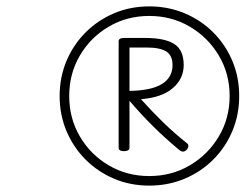

<svg xmlns="http://www.w3.org/2000/svg" viewBox="-20 -1010 770 602"><path d="M448 -428Q389 -428 338 -449.5Q287 -471 248.5 -509.5Q210 -548 188.5 -599Q167 -650 167 -709Q167 -768 188.5 -819Q210 -870 248.5 -908.5Q287 -947 338 -968.5Q389 -990 448 -990Q507 -990 558.5 -968.5Q610 -947 648.5 -908.5Q687 -870 708.5 -819Q730 -768 730 -709Q730 -650 708.5 -599Q687 -548 648.5 -509.5Q610 -471 558.5 -449.5Q507 -428 448 -428ZM448 -458Q518 -458 575 -491.5Q632 -525 666 -582Q700 -639 700 -709Q700 -779 666 -836Q632 -893 575 -926.5Q518 -960 448 -960Q378 -960 321 -926.5Q264 -893 230.5 -836Q197 -779 197 -709Q197 -639 230.5 -582Q264 -525 321 -491.5Q378 -458 448 -458ZM368 -536Q361 -536 356.5 -538.5Q352 -541 352 -546V-881Q352 -891 370 -891H435Q497 -891 526.5 -872Q556 -853 556 -806Q556 -763 521.5 -733.5Q487 -704 422 -699Q458 -659 492 -626Q526 -593 566 -561Q570 -559 570.5 -553Q571 -547 565 -540Q554 -530 543 -539Q496 -578 458 -616Q420 -654 386 -694V-546Q386 -541 381 -538.5Q376 -536 368 -536ZM386 -725Q454 -726 487.5 -746.5Q521 -767 521 -806Q521 -836 501.5 -848.5Q482 -861 440 -861H386Z"/></svg>

Font: Playwrite IS Thin
Style: Regular
Weight: 250
Designer: Veronika Burian, José Scaglione
Foundry: TypeTogether
Version: Version 1.002